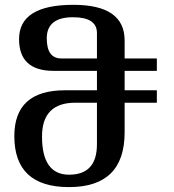

<svg xmlns="http://www.w3.org/2000/svg" viewBox="-20 -723 716 792"><path d="M264.6 48.8Q39.1 48.8 39.1 -161.6Q39.1 -350.6 248 -350.6H379.9V-430.7H201.2Q58.6 -430.7 58.6 -561.5Q58.6 -703.1 282.7 -703.1Q494.1 -703.1 494.1 -556.2V-481.9H627V-430.7H494.1V-350.6H627V-299.3H494.1V-176.8Q494.1 48.8 264.6 48.8ZM379.9 -481.9V-586.9Q379.9 -651.9 281.2 -651.9Q172.9 -651.9 172.9 -564.9Q172.9 -481.9 232.9 -481.9ZM265.1 -2.4Q379.9 -2.4 379.9 -127.9V-299.3H290.5Q153.3 -299.3 153.3 -159.7Q153.3 -2.4 265.1 -2.4Z"/></svg>

Font: Kelvinch
Style: Bold
Weight: 700
Designer: Paul James Miller
Foundry: High-Logic / Made with FontCreator
Version: Version 3.501;March 28, 2021;FontCreator 13.0.0.2683 64-bit